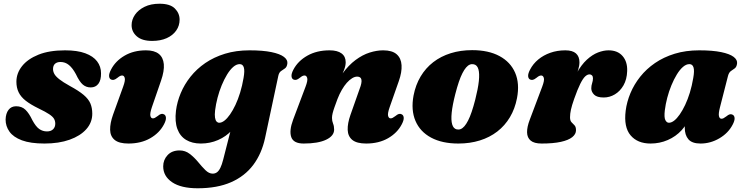

<svg xmlns="http://www.w3.org/2000/svg" viewBox="-20 -755 3994 1030"><path d="M232 -50Q253 -50 264.8 -61.5Q276.5 -73 276.5 -91.5Q276.5 -106 269.8 -117.8Q263 -129.5 244 -142.2Q225 -155 187.5 -173Q144.5 -194 118.2 -214.5Q92 -235 80 -259.8Q68 -284.5 68 -316.5Q68 -362 98.2 -400.2Q128.5 -438.5 186.5 -461.8Q244.5 -485 329 -485Q395 -485 437.5 -469.2Q480 -453.5 501 -425.8Q522 -398 522 -362Q522.5 -325 507.8 -305.5Q493 -286 466.5 -286Q442 -286 424 -301.5Q406 -317 387 -357.5Q369.5 -390 349.8 -406.2Q330 -422.5 304.5 -422.5Q286 -422.5 275.2 -413Q264.5 -403.5 264.5 -384.5Q264.5 -371.5 271.5 -358.5Q278.5 -345.5 298 -330Q317.5 -314.5 354.5 -294Q402.5 -268 428.8 -245.8Q455 -223.5 465 -199.8Q475 -176 475 -145Q475 -98 443 -62Q411 -26 353.5 -5.5Q296 15 218.5 15Q143.5 15 97.5 -2.2Q51.5 -19.5 30.8 -48.8Q10 -78 10 -113.5Q11 -146.5 25.8 -165.8Q40.5 -185 66.5 -185Q97 -185 116.5 -166.2Q136 -147.5 153.5 -110.5Q172 -76 190.5 -63Q209 -50 232 -50Z M795 -180.5Q783.5 -146.5 786.8 -133.2Q790 -120 800 -120Q805.5 -120 811 -122.8Q816.5 -125.5 825 -132Q837 -142 844.8 -143.8Q852.5 -145.5 860 -141.5Q869.5 -136.5 870.2 -123Q871 -109.5 860 -88.5Q836 -42 786.2 -13.5Q736.5 15 669 15Q618.5 15 595 -4.5Q571.5 -24 570.8 -58.8Q570 -93.5 586.5 -140L640.5 -289.5Q653 -323.5 649.2 -336.8Q645.5 -350 635.5 -350Q630 -350 624.5 -347.5Q619 -345 610.5 -338Q598.5 -328.5 590.8 -326.8Q583 -325 575.5 -328.5Q566 -333.5 565.2 -347Q564.5 -360.5 575.5 -381.5Q599 -427.5 648 -456.2Q697 -485 763 -485Q808 -485 831.8 -466Q855.5 -447 858.8 -410.8Q862 -374.5 844 -322.5ZM796 -535.5Q742 -535.5 714 -560Q686 -584.5 686 -620Q686 -649.5 704 -675.8Q722 -702 755.5 -718.5Q789 -735 836 -735Q892.5 -735 918 -709.5Q943.5 -684 943.5 -649.5Q943.5 -617 925.2 -591Q907 -565 874 -550.2Q841 -535.5 796 -535.5Z M1402 -15Q1384 69 1338.8 129.5Q1293.5 190 1219.5 222.5Q1145.5 255 1040.5 255Q951 255 903.2 222.5Q855.5 190 855.5 137.5Q855.5 102.5 879 77.2Q902.5 52 943.5 52Q974 52 998.2 70.8Q1022.5 89.5 1042.8 114.2Q1063 139 1082 157.8Q1101 176.5 1121 176.5Q1134 176.5 1144 169.2Q1154 162 1162.2 145.2Q1170.5 128.5 1177.5 100.5L1242 -152L1268.5 -136.5Q1256 -91 1224.5 -56.8Q1193 -22.5 1149.8 -3.8Q1106.5 15 1057.5 15Q1011 15 978.5 -4.5Q946 -24 931.5 -63.2Q917 -102.5 924 -161Q930 -208.5 949.5 -255.2Q969 -302 1002 -343.5Q1035 -385 1081.2 -416.8Q1127.5 -448.5 1187 -466.8Q1246.5 -485 1318.5 -485Q1390 -485 1436 -475.5Q1482 -466 1503.2 -449.8Q1524.5 -433.5 1521.5 -413.5Q1519 -395.5 1508.8 -388.2Q1498.5 -381 1487.8 -373.8Q1477 -366.5 1473 -348ZM1134 -163.5Q1131 -138.5 1133.5 -123.8Q1136 -109 1142 -102.8Q1148 -96.5 1156 -96.5Q1169.5 -96.5 1184.2 -108Q1199 -119.5 1214 -141Q1229 -162.5 1243 -192Q1257 -221.5 1268.2 -258.2Q1279.5 -295 1286.5 -336.5Q1293.5 -375.5 1288 -393.2Q1282.5 -411 1266 -411Q1248.5 -411 1231.2 -396Q1214 -381 1198.2 -355.2Q1182.5 -329.5 1169.2 -297.2Q1156 -265 1147 -230.5Q1138 -196 1134 -163.5Z M1554 -328.5Q1544.5 -333.5 1543.8 -347Q1543 -360.5 1554 -381.5Q1578.5 -428 1629 -456.5Q1679.5 -485 1748 -485Q1790 -485 1812.2 -468.5Q1834.5 -452 1834.5 -421Q1834.5 -402.5 1825.8 -380Q1817 -357.5 1805.5 -333.2Q1794 -309 1784.2 -285Q1774.5 -261 1773 -239.5L1756 -244Q1782.5 -312.5 1816.2 -359Q1850 -405.5 1887.5 -433.2Q1925 -461 1963 -473Q2001 -485 2035.5 -485Q2084 -485 2108 -463.8Q2132 -442.5 2134.2 -405.2Q2136.5 -368 2119.5 -320L2070.5 -180.5Q2058.5 -146.5 2062 -133.2Q2065.5 -120 2075.5 -120Q2081 -120 2086.5 -122.8Q2092 -125.5 2100.5 -132Q2112.5 -142 2120.2 -143.8Q2128 -145.5 2135.5 -141.5Q2145 -136.5 2145.8 -123Q2146.5 -109.5 2135.5 -88.5Q2111.5 -42 2061.8 -13.5Q2012 15 1944.5 15Q1894 15 1870.2 -4.2Q1846.5 -23.5 1845.2 -58.2Q1844 -93 1860 -138.5L1909 -277.5Q1922 -310.5 1919 -327.2Q1916 -344 1896 -344Q1883 -344 1868.8 -335.2Q1854.5 -326.5 1840.5 -310.8Q1826.5 -295 1813.8 -273Q1801 -251 1790.5 -224Q1781.5 -200 1774.8 -181Q1768 -162 1764.5 -147.8Q1761 -133.5 1761 -122.5Q1761 -106 1766.8 -92Q1772.5 -78 1772.5 -60Q1772.5 -26 1729.5 -5.5Q1686.5 15 1609 15Q1554.5 15 1542.5 -19.5Q1530.5 -54 1552.5 -113L1619 -289.5Q1632 -323.5 1628 -336.8Q1624 -350 1614 -350Q1608.5 -350 1603 -347.5Q1597.5 -345 1589 -338Q1577 -328.5 1569.2 -326.8Q1561.5 -325 1554 -328.5Z M2513 -486Q2600.5 -486 2659.5 -454.2Q2718.5 -422.5 2743.5 -364.8Q2768.5 -307 2753.5 -228.5Q2742.5 -171.5 2715.5 -126.2Q2688.5 -81 2647.8 -49.5Q2607 -18 2554.2 -1.5Q2501.5 15 2439 15Q2351.5 15 2292.5 -16.8Q2233.5 -48.5 2208.8 -106.5Q2184 -164.5 2198.5 -242.5Q2209.5 -299.5 2236.5 -344.8Q2263.5 -390 2304.2 -421.5Q2345 -453 2397.8 -469.5Q2450.5 -486 2513 -486ZM2430 -61Q2441 -58.5 2451.2 -62.5Q2461.5 -66.5 2471.5 -78Q2481.5 -89.5 2491.2 -108.5Q2501 -127.5 2510.5 -155.5Q2520 -183.5 2529.5 -220.5Q2544.5 -279.5 2548.8 -320.2Q2553 -361 2546.5 -383.5Q2540 -406 2522 -410Q2511 -412.5 2500.8 -408.5Q2490.5 -404.5 2480.5 -393Q2470.5 -381.5 2460.8 -362.5Q2451 -343.5 2441.5 -315.5Q2432 -287.5 2422.5 -250.5Q2407.5 -192 2403.2 -151Q2399 -110 2405.8 -87.5Q2412.5 -65 2430 -61Z M2823.5 -328.5Q2814 -333.5 2813.2 -347Q2812.5 -360.5 2823.5 -381.5Q2839.5 -412.5 2867.5 -435.8Q2895.5 -459 2932.5 -472Q2969.5 -485 3013 -485Q3051 -485 3069.8 -468.5Q3088.5 -452 3088.5 -421Q3088.5 -402.5 3081.5 -380Q3074.5 -357.5 3065 -333.2Q3055.5 -309 3047.5 -285Q3039.5 -261 3038 -239.5L3028 -243Q3046.5 -313.5 3072.5 -360.5Q3098.5 -407.5 3128.2 -434.8Q3158 -462 3188 -473.5Q3218 -485 3244.5 -485Q3293.5 -485 3320 -454.2Q3346.5 -423.5 3344.5 -373.5Q3343 -329 3324.8 -297.2Q3306.5 -265.5 3278.5 -248.8Q3250.5 -232 3218.5 -232Q3182.5 -232 3167.2 -247.2Q3152 -262.5 3152 -281Q3152 -295.5 3156.5 -308.8Q3161 -322 3161 -335Q3161 -345 3155.8 -350.5Q3150.5 -356 3142.5 -356Q3131 -356 3119 -344.8Q3107 -333.5 3092.8 -305Q3078.5 -276.5 3060 -224Q3047.5 -188.5 3042.8 -166.5Q3038 -144.5 3038 -126Q3038 -107.5 3046 -99.2Q3054 -91 3062 -82.8Q3070 -74.5 3070 -56Q3070 -35.5 3049.8 -19.2Q3029.5 -3 2988.8 6Q2948 15 2885.5 15Q2845.5 15 2826.8 -0.8Q2808 -16.5 2807.5 -45.2Q2807 -74 2822 -113L2888.5 -289.5Q2901.5 -323.5 2897.5 -336.8Q2893.5 -350 2883.5 -350Q2878 -350 2872.5 -347.5Q2867 -345 2858.5 -338Q2846.5 -328.5 2838.8 -326.8Q2831 -325 2823.5 -328.5Z M3842.5 -180Q3833.5 -145 3837 -131.5Q3840.5 -118 3850.5 -118Q3856 -118 3861.5 -120.8Q3867 -123.5 3875.5 -130Q3887.5 -140 3895.2 -141.8Q3903 -143.5 3910.5 -139.5Q3920 -134.5 3920.8 -121Q3921.5 -107.5 3910.5 -86.5Q3887 -41 3839.2 -13Q3791.5 15 3738 15Q3692.5 15 3673 -7.8Q3653.5 -30.5 3653.5 -69.5Q3653.5 -82 3654.5 -95.5Q3655.5 -109 3657.2 -123Q3659 -137 3661.5 -150.5Q3664 -164 3667 -176.5L3681 -136.5Q3668.5 -91 3637 -56.8Q3605.5 -22.5 3562.2 -3.8Q3519 15 3470 15Q3400 15 3362.8 -29Q3325.5 -73 3336.5 -161Q3342.5 -208.5 3362 -255.2Q3381.5 -302 3414.5 -343.5Q3447.5 -385 3493.8 -416.8Q3540 -448.5 3599.5 -466.8Q3659 -485 3731 -485Q3802.5 -485 3848.5 -475.5Q3894.5 -466 3915.8 -449.8Q3937 -433.5 3934 -413.5Q3931.5 -395.5 3921.5 -388.2Q3911.5 -381 3901 -373.8Q3890.5 -366.5 3885.5 -348ZM3546.5 -163.5Q3542 -125.5 3549.2 -111Q3556.5 -96.5 3568.5 -96.5Q3582 -96.5 3596.8 -108Q3611.5 -119.5 3626.5 -141Q3641.5 -162.5 3655.5 -192Q3669.5 -221.5 3680.8 -258.2Q3692 -295 3699 -336.5Q3706 -375.5 3700.5 -393.2Q3695 -411 3678.5 -411Q3661 -411 3643.8 -396Q3626.5 -381 3610.8 -355.2Q3595 -329.5 3581.8 -297.2Q3568.5 -265 3559.5 -230.5Q3550.5 -196 3546.5 -163.5Z"/></svg>

Font: Fraunces
Style: Italic
Weight: 900
Italic angle: -16°
Version: Version 1.000;[0bf87f6ff]